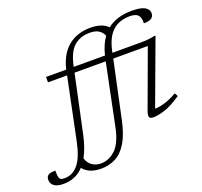

<svg xmlns="http://www.w3.org/2000/svg" viewBox="-317 -926 1415 1342"><g transform="rotate(-20 390.5 -255.0)"><path d="M73.5 -472V-512H223.5Q250 -622.5 317 -676Q384 -729.5 480.5 -729.5Q529 -729.5 561 -717.2Q593 -705 610.5 -685.5Q646.5 -714.5 692.2 -728.2Q738 -742 794 -742Q861 -742 890.2 -724.8Q919.5 -707.5 919.5 -680Q919.5 -655.5 902 -642.8Q884.5 -630 844.5 -630.5Q846.5 -670.5 831 -689.5Q814 -711 768.5 -711Q689 -711 639.8 -666.2Q590.5 -621.5 569.5 -523L567 -512H779.5Q809.5 -512 832.2 -514.2Q855 -516.5 880 -522H891.5L714 -42.5Q744.5 -43 785 -54.5Q825.5 -66 879.5 -96.5L893 -72Q819 -21.5 767.2 -5.8Q715.5 10 686.5 10Q661 10 654.2 -1.2Q647.5 -12.5 659 -45L816 -472H559L468.5 -48Q447.5 51 412.2 110.5Q377 170 328 196.2Q279 222.5 217.5 222.5Q127.5 222.5 85 168Q54 201.5 16.2 217Q-21.5 232.5 -65.5 232.5Q-113 232.5 -135.5 215.2Q-158 198 -158 170Q-158 146.5 -143.2 135.8Q-128.5 125 -89 125.5Q-90 172 -81.5 185Q-76.5 193 -67.5 195.2Q-58.5 197.5 -44 197.5Q14 197.5 55.8 147.8Q97.5 98 121 -15L215.5 -472ZM464.5 -698Q395 -698 348.2 -657.8Q301.5 -617.5 280 -515L279.5 -512H512Q530.5 -588.5 567 -639Q556 -667 531.2 -682.5Q506.5 -698 464.5 -698ZM180.5 -48Q160 49 125 112Q135.5 147.5 162.8 167.5Q190 187.5 229.5 187.5Q288.5 187.5 337.2 142Q386 96.5 409 -15L503 -472H271Z"/></g></svg>

Font: Newsreader Caption Light
Style: Italic
Weight: 300
Italic angle: -17°
Designer: Hugues Gentile
Foundry: Production Type
Version: Version 1.001